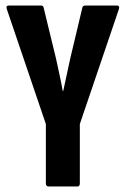

<svg xmlns="http://www.w3.org/2000/svg" viewBox="-20 -675 455 695"><path d="M156 0Q146 0 146 -12V-226L5 -641Q0 -655 12 -655H128Q137 -655 138 -647L183 -462Q189 -433 195.5 -404Q202 -375 207 -346H209Q215 -375 221.5 -404Q228 -433 234 -462L278 -647Q280 -655 288 -655H403Q415 -655 410 -641L269 -226V-12Q269 0 261 0Z"/></svg>

Font: Sofia Sans Extra Condensed ExtraBold
Style: Regular
Weight: 800
Designer: Botio Nikoltchev, Ani Petrova
Foundry: lettersoup
Version: Version 4.101; ttfautohint (v1.8.4.7-5d5b)